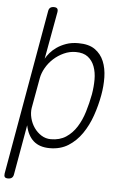

<svg xmlns="http://www.w3.org/2000/svg" viewBox="-61 -786 722 1022"><g transform="rotate(5 300.0 -275.0)"><path d="M156 -715Q158 -728 165 -734Q172 -740 185 -740Q198 -740 203 -734Q208 -728 206 -715L160 -462Q168 -477 182.5 -494Q197 -511 218 -525.5Q239 -540 267 -550Q295 -560 332 -560Q388 -560 420.5 -537Q453 -514 468.5 -476.5Q484 -439 485 -391.5Q486 -344 477 -295Q467 -239 448 -184.5Q429 -130 399 -86.5Q369 -43 327 -16.5Q285 10 228 10Q173 10 141 -18.5Q109 -47 98 -101L51 165Q49 178 41.5 184Q34 190 21 190Q8 190 3.5 184Q-1 178 1 165ZM322 -512Q289 -512 258.5 -498Q228 -484 204 -462Q180 -440 164 -412Q148 -384 143 -356L114 -195Q110 -169 117 -141Q124 -113 140 -90Q156 -67 179 -52.5Q202 -38 230 -38Q277 -38 310.5 -60Q344 -82 367 -118.5Q390 -155 404 -201Q418 -247 427 -295Q434 -336 434 -374.5Q434 -413 422.5 -444Q411 -475 387 -493.5Q363 -512 322 -512Z"/></g></svg>

Font: Maple Mono NL Thin
Style: Italic
Weight: 250
Italic angle: -10°
Monospace: yes
Designer: subframe7536
Version: Version 7.000